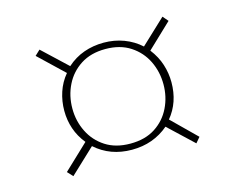

<svg xmlns="http://www.w3.org/2000/svg" viewBox="-73 -685 852 682"><g transform="rotate(-15 353.0 -344.0)"><path d="M571.8 -111.3 481 -196.8Q453.1 -172.9 419.2 -160.6Q385.3 -148.4 345.7 -148.4Q266.1 -148.4 210.9 -197.8L119.6 -111.8L101.1 -131.8L192.4 -218.3Q169.9 -246.1 159.2 -277.6Q148.4 -309.1 148.4 -344.2Q148.4 -379.4 159.2 -412.1Q169.9 -444.8 192.4 -471.7L100.6 -559.1L119.6 -577.1L210 -492.2Q238.3 -517.6 272.7 -529.8Q307.1 -542 345.7 -542Q384.8 -542 419.4 -529.1Q454.1 -516.1 481 -491.7L571.8 -577.1L588.9 -557.1L499 -471.7Q522 -441.9 532.2 -409.7Q542.5 -377.4 542.5 -344.2Q542.5 -270 499.5 -218.3L588.4 -130.9ZM345.7 -170.9Q400.4 -170.9 437.5 -195.1Q474.6 -219.2 493.9 -258.8Q513.2 -298.3 513.2 -344.2Q513.2 -390.6 493.9 -430.2Q474.6 -469.7 437.3 -494.1Q399.9 -518.6 345.7 -518.6Q292 -518.6 254.6 -494.4Q217.3 -470.2 197.8 -430.7Q178.2 -391.1 178.2 -344.2Q178.2 -298.3 197.8 -258.8Q217.3 -219.2 254.6 -195.1Q292 -170.9 345.7 -170.9Z"/></g></svg>

Font: Comme Thin
Style: Regular
Weight: 250
Version: Version 1.000;gftools[0.9.27]